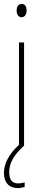

<svg xmlns="http://www.w3.org/2000/svg" viewBox="-20 -744 217 981"><path d="M91 -724C71 -724 65 -706 65 -690C65 -672 73 -656 90 -656C106 -656 116 -670 116 -691C116 -707 110 -724 91 -724ZM27 136C27 88 51 48 103 0V-527H77V-4C30 39 0 88 0 140C0 189 27 217 71 217C85 217 98 214 106 211V188C100 190 84 193 72 193C42 193 27 174 27 136Z"/></svg>

Font: Noto Sans Myanmar UI ExtraCondensed Thin
Style: Regular
Weight: 100
Width: 2
Designer: Monotype Design Team
Foundry: Monotype Imaging Inc.
Version: Version 2.103